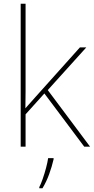

<svg xmlns="http://www.w3.org/2000/svg" viewBox="-20 -780 499 1021"><path d="M116 -385Q116 -337 116 -294Q116 -251 115 -204Q132 -223 144 -236.5Q156 -250 172 -268L405 -528H439L234 -301L459 0H428L216 -283L116 -172V0H90V-760H116ZM265 67Q256 106 241.5 146Q227 186 206 221H189V215Q197 200 207 171.5Q217 143 225 112.5Q233 82 236 61H265Z"/></svg>

Font: Noto Sans Bengali Thin
Style: Regular
Weight: 100
Designer: Jelle Bosma - Monotype Design Team
Foundry: Monotype Imaging Inc.
Version: Version 2.003; ttfautohint (v1.8.4.7-5d5b)